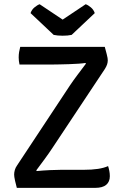

<svg xmlns="http://www.w3.org/2000/svg" viewBox="-20 -910 600 930"><path d="M318 -495Q334 -519 354.5 -546.2Q375 -573.5 396.5 -602L393.5 -605Q382 -603 360.5 -601.5Q339 -600 314.8 -599.2Q290.5 -598.5 269.2 -598Q248 -597.5 237 -597.5H74.5Q72.5 -606 71.5 -614.8Q70.5 -623.5 70.5 -631.5Q70.5 -645.5 72.5 -657.8Q74.5 -670 78 -683H487.5Q493.5 -660.5 496.8 -648.2Q500 -636 501 -629.2Q502 -622.5 502 -617.5Q502 -608 498.8 -598Q495.5 -588 488 -576L234 -193.5Q218 -169 196.5 -139.8Q175 -110.5 155.5 -84.5L158.5 -81.5Q190 -84.5 221.8 -86Q253.5 -87.5 276 -87.5H385Q425 -87.5 454.5 -92Q484 -96.5 503.5 -105.5Q507 -95 509.5 -82.2Q512 -69.5 512 -56.5Q512 -29.5 494.5 -14.8Q477 0 441 0H61.5Q55.5 -22 53 -34Q50.5 -46 49.5 -52.5Q48.5 -59 48.5 -64.5Q48.5 -75 51.8 -86.5Q55 -98 62.5 -108.5ZM395 -889.5Q407 -885.5 420.2 -874.2Q433.5 -863 439 -846.5L327 -741Q318.5 -739 307 -738Q295.5 -737 283.5 -737Q271.5 -737 260.2 -738Q249 -739 240 -741L128 -846.5Q133.5 -863 147 -874.2Q160.5 -885.5 172 -889.5L283.5 -815Z"/></svg>

Font: Signika Negative Light
Style: Regular
Weight: 400
Version: Version 2.001